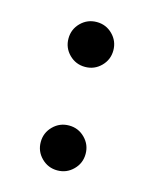

<svg xmlns="http://www.w3.org/2000/svg" viewBox="-74 -473 421 525"><g transform="rotate(15 136.5 -210.0)"><path d="M91.8 -311.5Q73.2 -330.1 73.2 -356.4Q73.2 -382.8 91.8 -401.4Q110.4 -419.9 136.7 -419.9Q163.1 -419.9 181.6 -401.4Q200.2 -382.8 200.2 -356.4Q200.2 -330.1 181.6 -311.5Q163.1 -293 136.7 -293Q110.4 -293 91.8 -311.5ZM91.8 -18.6Q73.2 -37.1 73.2 -63.5Q73.2 -89.8 91.8 -108.4Q110.4 -127 136.7 -127Q163.1 -127 181.6 -108.4Q200.2 -89.8 200.2 -63.5Q200.2 -37.1 181.6 -18.6Q163.1 0 136.7 0Q110.4 0 91.8 -18.6Z"/></g></svg>

Font: Samim FD
Style: FD
Weight: 400
Foundry: DejaVu fonts team - Redesigned by Saber Rastikerdar
Version: Version 4.00 December 17, 2020